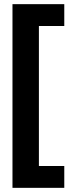

<svg xmlns="http://www.w3.org/2000/svg" viewBox="-20 -807 359 923"><path d="M40 -787H289V-682H167V-9H289V96H40Z"/></svg>

Font: Prompt Medium
Style: Regular
Weight: 500
Designer: Katatrad Team
Foundry: CadsonDemak
Version: Version 1.001